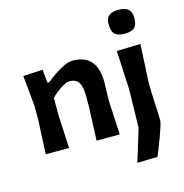

<svg xmlns="http://www.w3.org/2000/svg" viewBox="-131 -859 1123 1175"><g transform="rotate(-15 430.5 -271.5)"><path d="M66.5 0Q69 -54.5 71.2 -104.8Q73.5 -155 76.5 -217V-302Q72 -350.5 67.2 -399Q62.5 -447.5 57.5 -498L181.5 -504.5L189.5 -420H201Q226 -441 256.8 -462Q287.5 -483 317.8 -497Q348 -511 372 -511Q527 -511 527 -333.5Q527 -301 525.5 -271.2Q524 -241.5 524 -217Q527 -155 529.8 -104.5Q532.5 -54 535 0H388.5Q390.5 -54 392.5 -103.8Q394.5 -153.5 397 -210.5V-281.5Q397 -338 380.2 -366Q363.5 -394 320 -394Q302 -394 267.8 -372.5Q233.5 -351 203.5 -320.5V-210.5Q206.5 -153.5 209 -103.8Q211.5 -54 214 0ZM594 196Q610.5 145 625.5 94.5Q640.5 44 657 -8.5L661.5 -217V-267Q658 -338.5 655.2 -391.2Q652.5 -444 650 -498L800.5 -502Q797.5 -447 795 -393.5Q792.5 -340 788.5 -267Q788.5 -190 792.5 -126Q796.5 -62 796.5 -17.5Q796.5 -8 787.8 19.2Q779 46.5 766.8 80.2Q754.5 114 742.2 144.5Q730 175 723 192ZM724 -587.5Q681.5 -587.5 662.5 -605.5Q643.5 -623.5 643.5 -671.5Q643.5 -705 662.8 -722Q682 -739 725 -739Q768 -739 787 -720.8Q806 -702.5 806 -666.5Q806 -622 786.8 -604.8Q767.5 -587.5 724 -587.5Z"/></g></svg>

Font: Commissioner Loud SemiBold
Style: Regular
Weight: 600
Designer: Kostas Bartsokas
Foundry: Kostas Bartsokas
Version: Version 1.000; ttfautohint (v1.8.3)